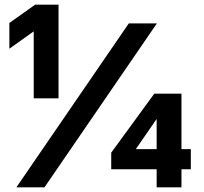

<svg xmlns="http://www.w3.org/2000/svg" viewBox="-20 -800 870 820"><path d="M124 -666 20 -592V-702L130 -780H230V-380H124ZM530 -700H650L170 0H50ZM649 -77H455V-148L639 -400H755V-163H795V-77H755V0H649ZM649 -163V-292L560 -163Z"/></svg>

Font: .
Style: 
Weight: 500
Designer: A.Korolkova, Vitaly Kuzmin
Foundry: ParaType Ltd
Version: Version 1.000; Glyphs 3.2, build 3192.0